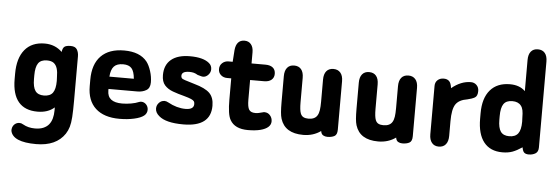

<svg xmlns="http://www.w3.org/2000/svg" viewBox="-52 -795 3399 1166"><g transform="rotate(5 1647.5 -211.5)"><path d="M292 -24V-5Q292 21 286 43Q280 65 267.5 80.5Q255 96 234 105Q213 114 183 114Q141 114 110 96Q101 91 97 90Q93 89 86 89Q72 89 60.5 97.5Q49 106 44 121Q41 132 42 141Q56 208 198 208Q320 208 373 129Q386 109 393 85.5Q400 62 402.5 24.5Q405 -13 405 -75V-345Q405 -369 394.5 -386.5Q384 -404 356 -404Q329 -404 318 -395.5Q307 -387 304 -363Q261 -405 198 -405Q119 -405 76.5 -353.5Q34 -302 34 -207V-174Q34 -82 73 -35.5Q112 11 189 11Q253 11 292 -24ZM289 -209 290 -185Q290 -135 273.5 -112.5Q257 -90 219 -90Q183 -90 167 -112.5Q151 -135 151 -185V-207Q151 -258 167 -281Q183 -304 220 -304Q247 -304 261.5 -293Q276 -282 282.5 -261Q289 -240 289 -209Z M607 -164H783Q814 -164 837 -177.5Q860 -191 860 -226Q860 -260 849 -294.5Q838 -329 822 -350Q778 -405 682 -405Q590 -405 541 -355Q492 -305 492 -210V-171Q492 -83 543 -36Q594 11 689 11Q737 11 777.5 2Q818 -7 837 -22Q846 -29 850.5 -38.5Q855 -48 855 -58Q855 -77 842.5 -90.5Q830 -104 812 -104Q806 -104 798 -101Q780 -93 752 -88Q724 -83 697 -83Q652 -83 629.5 -100.5Q607 -118 607 -154ZM755 -239H606Q609 -282 627 -301.5Q645 -321 683 -321Q718 -321 734.5 -302.5Q751 -284 755 -239Z M1078 11Q1245 11 1245 -117Q1245 -167 1218 -194Q1191 -221 1123 -240Q1083 -252 1066 -257.5Q1049 -263 1045 -268.5Q1041 -274 1041 -282Q1041 -296 1052.5 -303Q1064 -310 1088 -310Q1103 -310 1114.5 -307Q1126 -304 1139 -296Q1158 -291 1162.5 -289.5Q1167 -288 1172 -288Q1190 -288 1204 -303Q1218 -318 1218 -337Q1218 -360 1201 -374Q1165 -405 1083 -405Q1009 -405 969 -372Q929 -339 929 -277Q929 -237 948 -215.5Q967 -194 998.5 -182.5Q1030 -171 1069 -161Q1098 -153 1111.5 -147Q1125 -141 1129.5 -135Q1134 -129 1134 -118Q1134 -84 1083 -84Q1057 -84 1030 -91.5Q1003 -99 976 -114Q969 -118 963.5 -119.5Q958 -121 953 -121Q933 -121 919 -106Q905 -91 905 -71Q905 -46 929 -26Q971 11 1078 11Z M1344 -293V-163Q1344 -119 1348.5 -88Q1353 -57 1363 -40Q1392 11 1472 11Q1517 11 1548 3Q1579 -5 1595 -19.5Q1611 -34 1611 -54Q1611 -75 1597.5 -90.5Q1584 -106 1563 -106Q1561 -106 1559.5 -106Q1558 -106 1556 -105Q1537 -100 1528 -98Q1519 -96 1508 -96Q1480 -96 1469.5 -112.5Q1459 -129 1459 -173V-293H1544Q1573 -293 1589 -306.5Q1605 -320 1605 -343Q1605 -368 1589 -381Q1573 -394 1544 -394H1459V-462Q1459 -493 1444.5 -510.5Q1430 -528 1405 -528Q1355 -528 1349 -466L1344 -394H1319Q1296 -394 1280.5 -379.5Q1265 -365 1265 -343Q1265 -321 1280.5 -307Q1296 -293 1319 -293Z M1916 -22Q1919 -3 1930.5 3.5Q1942 10 1956 10Q1982 10 1999 1Q2016 -8 2016 -39V-334Q2016 -368 2000.5 -386Q1985 -404 1958 -404Q1930 -404 1915 -386Q1900 -368 1900 -334V-200Q1900 -168 1897 -148Q1894 -128 1886 -115Q1871 -90 1832 -90Q1814 -90 1802 -96Q1790 -102 1784 -117Q1776 -137 1776 -185V-334Q1776 -368 1761 -386Q1746 -404 1718 -404Q1691 -404 1676 -386Q1661 -368 1661 -334V-176Q1661 -139 1663 -115Q1665 -91 1670 -75Q1697 11 1809 11Q1870 11 1916 -22Z M2373 -22Q2376 -3 2387.5 3.5Q2399 10 2413 10Q2439 10 2456 1Q2473 -8 2473 -39V-334Q2473 -368 2457.5 -386Q2442 -404 2415 -404Q2387 -404 2372 -386Q2357 -368 2357 -334V-200Q2357 -168 2354 -148Q2351 -128 2343 -115Q2328 -90 2289 -90Q2271 -90 2259 -96Q2247 -102 2241 -117Q2233 -137 2233 -185V-334Q2233 -368 2218 -386Q2203 -404 2175 -404Q2148 -404 2133 -386Q2118 -368 2118 -334V-176Q2118 -139 2120 -115Q2122 -91 2127 -75Q2154 11 2266 11Q2327 11 2373 -22Z M2679 -350Q2675 -381 2663 -392.5Q2651 -404 2630 -404Q2607 -404 2592.5 -390.5Q2578 -377 2578 -355V-60Q2578 -27 2593 -8.5Q2608 10 2635 10Q2663 10 2678 -8.5Q2693 -27 2693 -60V-150Q2693 -223 2713 -253Q2733 -283 2784 -291Q2811 -297 2828 -306.5Q2845 -316 2845 -347Q2845 -369 2831 -383Q2817 -397 2796 -397Q2736 -397 2679 -350Z M3127 -371Q3093 -405 3034 -405Q2956 -405 2913.5 -355.5Q2871 -306 2871 -214V-181Q2871 -87 2910 -38Q2949 11 3023 11Q3058 11 3084 1.5Q3110 -8 3143 -30Q3147 -6 3156.5 2Q3166 10 3184 10Q3207 10 3224.5 -0.5Q3242 -11 3242 -38V-561Q3242 -595 3227 -613Q3212 -631 3184 -631Q3157 -631 3142 -613Q3127 -595 3127 -561ZM3126 -209 3127 -185Q3127 -135 3110 -112.5Q3093 -90 3056 -90Q3020 -90 3004 -112.5Q2988 -135 2988 -185V-207Q2988 -258 3004 -281Q3020 -304 3057 -304Q3093 -304 3110 -282Q3119 -271 3122.5 -254Q3126 -237 3126 -209Z"/></g></svg>

Font: Beiruti
Style: Bold
Weight: 700
Designer: Arlette Boutros
Foundry: Boutros
Version: Version 1.41